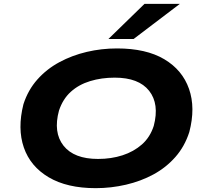

<svg xmlns="http://www.w3.org/2000/svg" viewBox="-20 -968 1074 999"><path d="M478 11Q329 11 233.5 -45.5Q138 -102 104 -200.5Q70 -299 102 -426Q126 -500 174.5 -554.5Q223 -609 289 -644.5Q355 -680 431.5 -698Q508 -716 589 -716Q740 -716 834.5 -660Q929 -604 963.5 -505.5Q998 -407 965 -281Q941 -206 892.5 -151Q844 -96 778.5 -60.5Q713 -25 635.5 -7Q558 11 478 11ZM490 -141Q559 -141 617.5 -160Q676 -179 718.5 -216.5Q761 -254 780 -313Q810 -427 756 -495.5Q702 -564 577 -564Q508 -564 449 -546Q390 -528 348.5 -490.5Q307 -453 287 -393Q256 -279 310.5 -210Q365 -141 490 -141ZM544 -765 732 -948H916L675 -765Z"/></svg>

Font: Nunito Sans 7pt Expanded ExtraBold
Style: Italic
Weight: 800
Width: 7
Italic angle: -9°
Designer: Vernon Adams
Foundry: Vernon Adams
Version: Version 3.101;gftools[0.9.27]